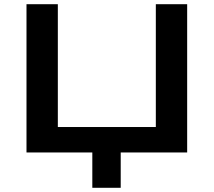

<svg xmlns="http://www.w3.org/2000/svg" viewBox="-20 -725 1016 913"><path d="M419 168V0H106V-705H255V-121H721V-705H870V0H554V168Z"/></svg>

Font: Nunito Sans 10pt Expanded
Style: Bold
Weight: 700
Width: 7
Designer: Vernon Adams
Foundry: Vernon Adams
Version: Version 3.101;gftools[0.9.27]